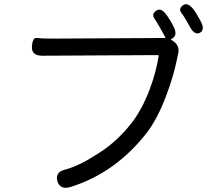

<svg xmlns="http://www.w3.org/2000/svg" viewBox="-20 -870 1040 920"><path d="M318 26Q268 41 255 -2Q243 -46 294 -58Q358 -74 456 -138Q542 -193 610 -280Q660 -344 697 -441Q729 -527 740 -601Q741 -606 736 -606L183 -603Q130 -603 133 -647Q136 -691 156.5 -688Q177 -685 230 -685L769 -688Q774 -688 772 -692Q734 -761 719.5 -782Q705 -803 729 -819Q753 -836 782 -793Q799 -768 810 -746Q835 -699 802 -684Q797 -682 801 -679L806 -676Q846 -651 832 -606Q831 -601 826 -577Q811 -504 778 -416Q736 -302 682 -232Q532 -41 318 26ZM938 -713Q912 -699 888 -745Q864 -789 849 -808.5Q834 -828 857 -845Q880 -862 911 -820Q920 -807 939 -773Q965 -728 938 -713Z"/></svg>

Font: Resource Han Rounded CN
Style: Regular
Weight: 400
Designer: Cyano Hao (round all glyphs); Ryoko NISHIZUKA  (kana, bopomofo & ideographs); Paul D. Hunt (Latin, Greek & Cyrillic); Sa
Foundry: Cyano Hao
Version: 0.990